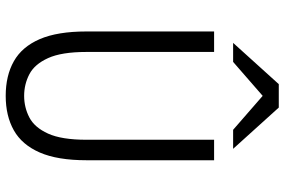

<svg xmlns="http://www.w3.org/2000/svg" viewBox="-178 -782 973 656"><g transform="rotate(90 308.0 -454.5)"><path d="M308 12Q239 12 189.8 -15.8Q140.5 -43.5 114.2 -104.2Q88 -165 88 -264V-700H158V-264Q158 -179 179 -132.8Q200 -86.5 234.2 -68.8Q268.5 -51 308 -51Q347.5 -51 381.8 -68.8Q416 -86.5 437 -132.8Q458 -179 458 -264V-700H528V-264Q528 -165 501.5 -104.2Q475 -43.5 425.8 -15.8Q376.5 12 308 12ZM127 -765 268 -921H348L489 -765H424L308 -866L192 -765Z"/></g></svg>

Font: Overpass Mono Light
Style: Regular
Weight: 300
Monospace: yes
Designer: Delve Withrington, Dave Bailey
Foundry: Delve Fonts LLC
Version: Version 4.000